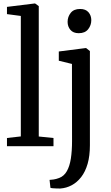

<svg xmlns="http://www.w3.org/2000/svg" viewBox="-20 -839 635 1102"><path d="M99.5 -56V-747.5L20 -758V-799.5L178.5 -819H181.5L202.5 -804V-55.5L287 -47V0H20V-47ZM326 243Q319 243 306.8 242.8Q294.5 242.5 283.5 241.5Q272.5 240.5 269.5 239L264.5 193.5Q272 193.5 287.2 191.2Q302.5 189 319.5 182.5Q347.5 172 363.8 143.2Q380 114.5 386.8 70.5Q393.5 26.5 393.5 -29.5L393 -472L317.5 -490.5V-543.5L470.5 -563H474.5L496 -546V-5.5Q496 56 482.8 101.5Q469.5 147 445.8 177.5Q422 208 391.5 224.2Q361 240.5 326 243ZM431.5 -648.5Q400.5 -648.5 384.2 -667.5Q368 -686.5 368 -713.5Q368 -742.5 385.8 -765Q403.5 -787.5 439.5 -787.5H440.5Q471.5 -787.5 487.8 -768.8Q504 -750 504 -723.5Q504 -694 486 -671.2Q468 -648.5 432.5 -648.5Z"/></svg>

Font: Merriweather 28pt
Style: Regular
Weight: 400
Version: Version 2.100